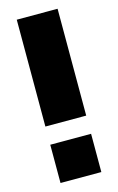

<svg xmlns="http://www.w3.org/2000/svg" viewBox="-110 -747 490 795"><g transform="rotate(-15 134.5 -350.0)"><path d="M47 -242V-700H222V-242ZM47 0V-164H222V0Z"/></g></svg>

Font: Aoudax Cyrillic
Style: Regular
Weight: 400
Designer: William Zhang
Foundry: William Zhang
Version: Version 1.00 June 4, 2021, initial release